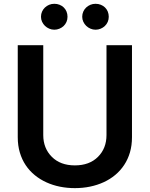

<svg xmlns="http://www.w3.org/2000/svg" viewBox="-20 -961 774 992"><path d="M203.5 -727.3V-263.1Q203.5 -195 247.9 -150.6Q291.9 -106.5 366.8 -106.5Q442.1 -106.5 486.2 -150.6Q530.2 -194.6 530.2 -263.1V-727.3H661.9V-252.1Q661.9 -209.9 651.5 -174Q641 -138.1 621.6 -108.8Q602.3 -79.5 575.5 -57.2Q548.7 -34.8 515.8 -19.7Q483 -4.6 445.3 3.2Q407.7 11 366.8 11Q327.4 11 290.1 3.6Q252.8 -3.9 220 -18.8Q187.1 -33.7 160 -55.8Q132.8 -77.8 113.1 -107.1Q93.4 -136.4 82.6 -172.6Q71.7 -208.8 71.7 -252.1V-727.3ZM473.7 -941.4Q488.3 -941.4 500.7 -936.4Q513.1 -931.5 522.4 -922.6Q531.6 -913.7 536.8 -901.3Q541.9 -888.8 541.9 -874.3Q541.9 -860.1 536.6 -847.8Q531.2 -835.6 521.8 -826.7Q512.4 -817.8 500 -812.7Q487.6 -807.5 473.7 -807.5Q459.9 -807.5 447.4 -812.9Q435 -818.2 425.6 -827.2Q416.2 -836.3 410.5 -848.4Q404.8 -860.4 404.8 -874.3Q404.8 -888.8 410.3 -901.1Q415.8 -913.4 425.2 -922.2Q434.7 -931.1 447.1 -936.3Q459.5 -941.4 473.7 -941.4ZM191.8 -874.3Q191.8 -888.8 197.3 -901.1Q202.8 -913.4 212.2 -922.2Q221.6 -931.1 234 -936.3Q246.4 -941.4 260.7 -941.4Q275.2 -941.4 287.6 -936.4Q300.1 -931.5 309.3 -922.6Q318.5 -913.7 323.7 -901.3Q328.8 -888.8 328.8 -874.3Q328.8 -860.1 323.5 -847.8Q318.2 -835.6 308.8 -826.7Q299.4 -817.8 286.9 -812.7Q274.5 -807.5 260.7 -807.5Q246.8 -807.5 234.4 -812.9Q221.9 -818.2 212.5 -827.2Q203.1 -836.3 197.4 -848.4Q191.8 -860.4 191.8 -874.3Z"/></svg>

Font: Inter P Semi Bold
Style: Regular
Weight: 600
Designer: Rasmus Andersson
Foundry: rsms
Version: Version 3.018;git-588b23468